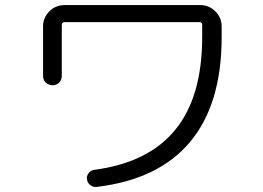

<svg xmlns="http://www.w3.org/2000/svg" viewBox="-20 -732 1040 760"><path d="M150.4 -431.6V-627Q150.4 -662.1 175.3 -687Q200.2 -711.9 235.4 -711.9H772.5Q807.6 -711.9 832.5 -687Q857.4 -662.1 857.4 -627V-585Q857.4 -320.3 732.9 -170.9Q608.4 -21.5 363.3 7.8Q349.6 9.8 337.9 1Q326.2 -7.8 324.2 -22.5Q322.3 -35.2 330.6 -46.4Q338.9 -57.6 352.5 -59.6Q567.4 -87.9 673.8 -218.3Q780.3 -348.6 780.3 -585V-633.8Q780.3 -644.5 768.6 -644.5H236.3Q225.6 -644.5 224.6 -633.8V-431.6Q224.6 -416 214.4 -405.3Q204.1 -394.5 188 -394.5Q171.9 -394.5 161.1 -405.3Q150.4 -416 150.4 -431.6Z"/></svg>

Font: Rounded-X Mgen+ 2m regular
Style: Regular
Weight: 400
Designer: [Source Han Sans]
Ryoko NISHIZUKA  (kana & ideographs); Paul D. Hunt (Latin, Greek & Cyrillic); Wenlong ZHANG  (bopomofo
Version: Version 1.059.20150602